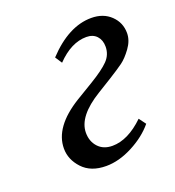

<svg xmlns="http://www.w3.org/2000/svg" viewBox="-92 -517 552 604"><g transform="rotate(-20 184.0 -215.0)"><path d="M144 -341 129 -364Q202 -442 278 -442Q318 -442 343 -418Q368 -394 368 -359Q368 -334 350.5 -310Q333 -286 316.5 -274Q300 -262 268 -242L221 -213Q139 -163 139 -108Q139 -79 156.5 -60Q174 -41 204 -41Q256 -41 310 -93L327 -70Q299 -36 253 -12Q207 12 164 12Q113 12 85 -18Q57 -48 57 -85Q57 -157 151 -215L209 -250Q252 -276 271 -295.5Q290 -315 290 -342Q290 -364 277.5 -377.5Q265 -391 243 -391Q192 -391 144 -341Z"/></g></svg>

Font: Linux Libertine O
Style: Italic
Weight: 400
Italic angle: -12°
Designer: Philipp H. Poll
Foundry: Philipp H. Poll
Version: Version 5.1.6